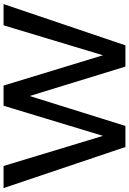

<svg xmlns="http://www.w3.org/2000/svg" viewBox="161 -902 740 1103"><g transform="rotate(-90 531.5 -350.0)"><path d="M938 -700H1060L823 0H701L532 -550L360 0H239L3 -700H130L303 -129L476 -700H592L766 -129Z"/></g></svg>

Font: Montserrat-Arabic
Style: Regular
Weight: 400
Designer: Mohamed Gaber
Foundry: Kief Type Foundry
Version: Version 5.008;PS 005.008;hotconv 1.0.88;makeotf.lib2.5.64775